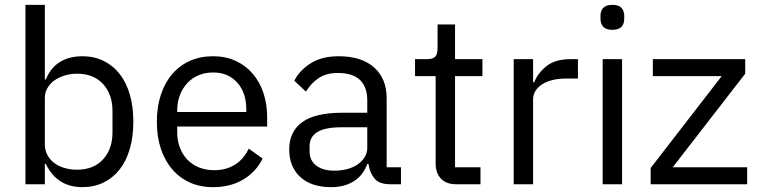

<svg xmlns="http://www.w3.org/2000/svg" viewBox="-20 -760 3135 792"><path d="M85 -740H165V-432H169Q189 -481 227.5 -504.5Q266 -528 320 -528Q368 -528 407 -509Q446 -490 473.5 -455Q501 -420 515.5 -370Q530 -320 530 -258Q530 -196 515.5 -146Q501 -96 473.5 -61Q446 -26 407 -7Q368 12 320 12Q215 12 169 -84H165V0H85ZM298 -60Q366 -60 405 -102.5Q444 -145 444 -214V-302Q444 -371 405 -413.5Q366 -456 298 -456Q271 -456 246.5 -448.5Q222 -441 204 -428Q186 -415 175.5 -396.5Q165 -378 165 -357V-165Q165 -140 175.5 -120.5Q186 -101 204 -87.5Q222 -74 246.5 -67Q271 -60 298 -60Z M859 12Q806 12 763.5 -7Q721 -26 690.5 -61.5Q660 -97 643.5 -146.5Q627 -196 627 -258Q627 -319 643.5 -369Q660 -419 690.5 -454.5Q721 -490 763.5 -509Q806 -528 859 -528Q911 -528 952 -509Q993 -490 1022 -456.5Q1051 -423 1066.5 -377Q1082 -331 1082 -276V-238H711V-214Q711 -181 721.5 -152.5Q732 -124 751.5 -103Q771 -82 799.5 -70Q828 -58 864 -58Q913 -58 949.5 -81Q986 -104 1006 -147L1063 -106Q1038 -53 985 -20.5Q932 12 859 12ZM859 -461Q826 -461 799 -449.5Q772 -438 752.5 -417Q733 -396 722 -367.5Q711 -339 711 -305V-298H996V-309Q996 -378 958.5 -419.5Q921 -461 859 -461Z M1589 0Q1544 0 1524.5 -24Q1505 -48 1500 -84H1495Q1478 -36 1439 -12Q1400 12 1346 12Q1264 12 1218.5 -30Q1173 -72 1173 -144Q1173 -217 1226.5 -256Q1280 -295 1393 -295H1495V-346Q1495 -401 1465 -430Q1435 -459 1373 -459Q1326 -459 1294.5 -438Q1263 -417 1242 -382L1194 -427Q1215 -469 1261 -498.5Q1307 -528 1377 -528Q1471 -528 1523 -482Q1575 -436 1575 -354V-70H1634V0ZM1359 -56Q1389 -56 1414 -63Q1439 -70 1457 -83Q1475 -96 1485 -113Q1495 -130 1495 -150V-235H1389Q1320 -235 1288.5 -215Q1257 -195 1257 -157V-136Q1257 -98 1284.5 -77Q1312 -56 1359 -56Z M1862 0Q1820 0 1798.5 -23.5Q1777 -47 1777 -85V-446H1692V-516H1740Q1766 -516 1775.5 -526.5Q1785 -537 1785 -563V-659H1857V-516H1970V-446H1857V-70H1962V0Z M2099 0V-516H2179V-421H2184Q2198 -458 2234 -487Q2270 -516 2333 -516H2364V-436H2317Q2252 -436 2215.5 -411.5Q2179 -387 2179 -350V0Z M2506 -637Q2480 -637 2468.5 -649.5Q2457 -662 2457 -682V-695Q2457 -715 2468.5 -727.5Q2480 -740 2506 -740Q2532 -740 2543.5 -727.5Q2555 -715 2555 -695V-682Q2555 -662 2543.5 -649.5Q2532 -637 2506 -637ZM2466 -516H2546V0H2466Z M2664 0V-67L2957 -446H2673V-516H3054V-456L2755 -70H3062V0Z"/></svg>

Font: IBMPlexSans
Style: Regular
Weight: 400
Designer: Mike Abbink, Paul van der Laan, Pieter van Rosmalen
Foundry: Bold Monday
Version: Version 3.1